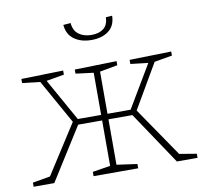

<svg xmlns="http://www.w3.org/2000/svg" viewBox="-82 -834 991 924"><g transform="rotate(-10 414.0 -372.5)"><path d="M561 -275 726 -34 810 -20V0H709L537 -257H420V-35L520 -21V0H302V-21L389 -35V-257H272L110 0H9V-20L95 -35L249 -275L128 -491L41 -501V-521L246 -526V-506L159 -491L275 -284H389V-490L302 -501V-521L507 -526V-506L420 -490V-284H533L656 -491L570 -501V-521L774 -526V-506L687 -491ZM285 -742 321 -745Q324 -708 348.5 -689.5Q373 -671 411 -671Q448 -671 470 -688.5Q492 -706 493 -743L524 -745Q523 -696 490.5 -671.5Q458 -647 407 -647Q356 -647 322.5 -671Q289 -695 285 -742Z"/></g></svg>

Font: Bitter Pro ExtraLight
Style: Regular
Weight: 275
Designer: Sol Matas, and Bitter project Authors
Foundry: Sol Matas
Version: Version 1.010